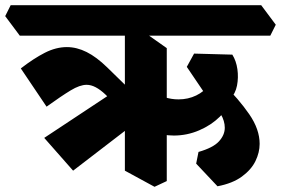

<svg xmlns="http://www.w3.org/2000/svg" viewBox="-72 -675 1080 738"><path d="M764 41 682 -46 691 -91Q747 -107 769.5 -131.5Q792 -156 792 -184Q792 -210 776.5 -236.5Q761 -263 735 -288L784 -355Q846 -294 886 -236Q926 -178 926 -122Q926 -89 910 -56Q894 -23 858 3.5Q822 30 764 41ZM596 -154Q575 -154 552.5 -158Q530 -162 509 -171V-327Q559 -293 614 -293Q651 -293 682 -308Q713 -323 734 -350.5Q755 -378 758 -416L813 -295Q805 -258 772.5 -226Q740 -194 693.5 -174Q647 -154 596 -154ZM757 -254 646 -418 674 -469 821 -465Q836 -441 840.5 -409Q845 -377 839 -346Q833 -315 812 -293L746 -334ZM384 -538 328 -613 349 -655H932L988 -580L967 -538ZM429 -218 333 -312Q314 -330 296 -339.5Q278 -349 261 -349Q235 -349 199.5 -327.5Q164 -306 107 -265L8 -412Q57 -450 100 -472Q143 -494 185 -494Q223 -494 261 -475Q299 -456 340 -416L426 -332ZM209 -19 98 -145 358 -317 459 -211ZM522 43 408 -19V-590L464 -564L569 -490V21ZM4 -538 -52 -613 -31 -655H644L700 -580L679 -538Z"/></svg>

Font: Eczar
Style: Bold
Weight: 700
Designer: Vaibhav Singh
Foundry: Rosetta Type Foundry
Version: Version 2.000